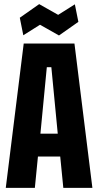

<svg xmlns="http://www.w3.org/2000/svg" viewBox="-20 -911 476 931"><path d="M8 0 95 -700H341L428 0H287L272 -152H164L149 0ZM176 -263H260L229 -585H207ZM93 -740 76 -825 170 -891 262 -839 343 -890 360 -805 266 -739 174 -791Z"/></svg>

Font: Tektur Condensed SemiBold
Style: Regular
Weight: 600
Width: 3
Designer: Adam Jagosz
Foundry: Adam Jagosz
Version: Version 1.005;gftools[0.9.30]